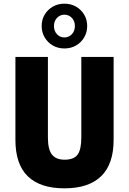

<svg xmlns="http://www.w3.org/2000/svg" viewBox="-20 -1015 703 1046"><path d="M331 11Q199 11 131.5 -54.5Q64 -120 64 -253V-705H241V-266Q241 -201 263 -173Q285 -145 332 -145Q383 -145 403 -173Q423 -201 423 -266V-705H599V-253Q599 -121 531 -55Q463 11 331 11ZM331 -751Q296 -751 268 -767Q240 -783 223.5 -811Q207 -839 207 -873Q207 -908 223.5 -935.5Q240 -963 268 -979Q296 -995 331 -995Q366 -995 394 -979Q422 -963 438.5 -935.5Q455 -908 455 -873Q455 -839 438.5 -811Q422 -783 394 -767Q366 -751 331 -751ZM330 -811Q355 -811 371.5 -828.5Q388 -846 388 -873Q388 -900 371.5 -917.5Q355 -935 331 -935Q307 -935 290.5 -917.5Q274 -900 274 -873Q274 -846 290.5 -828.5Q307 -811 330 -811Z"/></svg>

Font: Nunito Sans 7pt Condensed Black
Style: Regular
Weight: 900
Width: 3
Designer: Vernon Adams
Foundry: Vernon Adams
Version: Version 3.101;gftools[0.9.27]